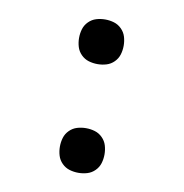

<svg xmlns="http://www.w3.org/2000/svg" viewBox="-66 -591 632 661"><g transform="rotate(10 250.0 -260.0)"><path d="M250 8Q234 8 219 3.5Q204 -1 192.5 -12.5Q181 -24 176.5 -39Q172 -54 172 -70Q172 -86 176.5 -101Q181 -116 192.5 -127.5Q204 -139 219 -143.5Q234 -148 250 -148Q266 -148 281 -143.5Q296 -139 307.5 -127.5Q319 -116 323.5 -101Q328 -86 328 -70Q328 -54 323.5 -39Q319 -24 307.5 -12.5Q296 -1 281 3.5Q266 8 250 8ZM250 -372Q234 -372 219 -376.5Q204 -381 192.5 -392.5Q181 -404 176.5 -419Q172 -434 172 -450Q172 -466 176.5 -481Q181 -496 192.5 -507.5Q204 -519 219 -523.5Q234 -528 250 -528Q266 -528 281 -523.5Q296 -519 307.5 -507.5Q319 -496 323.5 -481Q328 -466 328 -450Q328 -434 323.5 -419Q319 -404 307.5 -392.5Q296 -381 281 -376.5Q266 -372 250 -372Z"/></g></svg>

Font: Iosevka Term Curly
Style: Regular
Weight: 400
Designer: Belleve Invis
Foundry: Belleve Invis
Version: Version 32.3.0